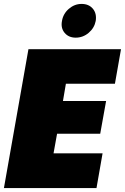

<svg xmlns="http://www.w3.org/2000/svg" viewBox="-20 -959 637 979"><path d="M597 -708 566 -532H316L301 -444H521L491 -277H271L253 -177H503L472 0H0L125 -708ZM366 -767Q330 -767 309.5 -791.5Q289 -816 296 -852Q302 -889 331 -914Q360 -939 396 -939Q433 -939 453.5 -914.5Q474 -890 468 -852Q461 -816 432 -791.5Q403 -767 366 -767Z"/></svg>

Font: Poppins Black
Style: Italic
Weight: 900
Italic angle: -10°
Designer: Ninad Kale (Devanagari), Jonny Pinhorn (Latin)
Foundry: Indian Type Foundry
Version: Version 3.200;PS 1.000;hotconv 16.6.54;makeotf.lib2.5.65590